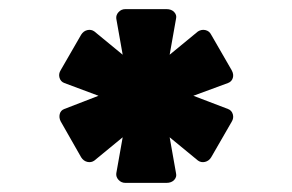

<svg xmlns="http://www.w3.org/2000/svg" viewBox="-20 -762 640 421"><path d="M255 -361Q246 -361 240 -367.5Q234 -374 235 -382L249 -461L187 -410Q180 -405 171.5 -407Q163 -409 158 -417L113 -496Q109 -504 111 -512Q113 -520 121 -523L196 -552L121 -580Q113 -583 110.5 -591.5Q108 -600 113 -608L158 -686Q163 -694 171.5 -696Q180 -698 187 -693L249 -642L235 -721Q234 -729 240 -735.5Q246 -742 255 -742H345Q356 -742 362 -735.5Q368 -729 366 -721L352 -642L414 -693Q422 -698 430.5 -696Q439 -694 443 -686L488 -608Q493 -599 490.5 -591Q488 -583 480 -580L404 -552L480 -523Q488 -520 490.5 -511.5Q493 -503 488 -495L443 -417Q438 -409 429.5 -407Q421 -405 414 -410L352 -461L366 -382Q368 -374 362 -367.5Q356 -361 345 -361Z"/></svg>

Font: Rubik Black
Style: Regular
Weight: 900
Designer: Hubert and Fischer
Foundry: Hubert and Fischer
Version: Version 2.300;gftools[0.9.30]